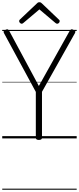

<svg xmlns="http://www.w3.org/2000/svg" viewBox="-20 -1236 705 1715"><path d="M327 14Q300 14 300 -5V-415L15 -941Q10 -951 13.5 -957.5Q17 -964 29 -970Q42 -976 49 -974Q56 -972 63 -959L327 -468L601 -958Q609 -972 616.5 -974Q624 -976 636 -970Q649 -964 652 -957.5Q655 -951 650 -941L355 -416V-5Q355 14 327 14ZM173 -1024Q166 -1024 158.5 -1031.5Q151 -1039 151 -1047Q151 -1050 152 -1053.5Q153 -1057 156 -1060L307 -1203Q312 -1209 317.5 -1212.5Q323 -1216 332 -1216Q341 -1216 346 -1212.5Q351 -1209 357 -1203L508 -1059Q512 -1056 512.5 -1052.5Q513 -1049 513 -1046Q513 -1038 506 -1031Q499 -1024 491 -1024Q486 -1024 482.5 -1026Q479 -1028 474 -1032L332 -1152L190 -1032Q186 -1028 182 -1026Q178 -1024 173 -1024ZM0 449H665V459H0ZM0 -20H665V0H0ZM0 -505H665V-500H0ZM0 -969H665V-959H0Z"/></svg>

Font: Playwrite IT Trad Guides
Style: Regular
Weight: 400
Designer: Veronika Burian, José Scaglione
Foundry: TypeTogether
Version: Version 1.003